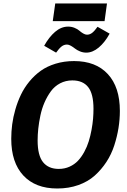

<svg xmlns="http://www.w3.org/2000/svg" viewBox="-20 -1055 722 1091"><path d="M574.2 -935.1H279.8L293.9 -1035.2H587.9ZM470.2 -755.9Q452.1 -755.9 434.8 -762.9Q417.5 -770 406.5 -778.8Q395.5 -787.6 383.1 -794.7Q370.6 -801.8 360.8 -801.8Q343.3 -801.8 329.3 -790.5Q315.4 -779.3 298.8 -755.9L231 -794.9Q258.3 -844.2 293 -874Q327.6 -903.8 367.2 -903.8Q386.7 -903.8 403.8 -896.7Q420.9 -889.6 430.7 -880.9Q440.4 -872.1 452.4 -865Q464.4 -857.9 474.1 -857.9Q490.7 -857.9 504.4 -868.9Q518.1 -879.9 534.2 -902.8L603 -863.8Q575.7 -814 541 -784.9Q506.3 -755.9 470.2 -755.9ZM400.9 -708Q524.4 -708 592.8 -634Q661.1 -560.1 661.1 -424.8Q661.1 -376.5 653.3 -327.6Q645.5 -278.8 629.2 -228.3Q612.8 -177.7 584.5 -134.5Q556.2 -91.3 518.1 -57.1Q480 -22.9 425.3 -3.4Q370.6 16.1 305.2 16.1Q181.2 16.1 112.5 -57.9Q43.9 -131.8 43.9 -266.1Q43.9 -307.1 49.3 -348.4Q54.7 -389.6 67.4 -433.6Q80.1 -477.5 98.9 -516.8Q117.7 -556.2 146.7 -591.6Q175.8 -627 211.4 -652.6Q247.1 -678.2 295.9 -693.1Q344.7 -708 400.9 -708ZM391.1 -598.1Q353 -598.1 321.5 -581.5Q290 -564.9 269 -536.1Q248 -507.3 232.9 -472.7Q217.8 -438 209.5 -398.4Q201.2 -358.9 197.5 -324.2Q193.8 -289.6 193.8 -256.8Q193.8 -171.9 224.6 -133.5Q255.4 -95.2 314 -95.2Q347.2 -95.2 375.2 -107.9Q403.3 -120.6 423.1 -141.6Q442.9 -162.6 458.7 -191.7Q474.6 -220.7 484.1 -251.5Q493.7 -282.2 500 -316.4Q506.3 -350.6 508.8 -379.9Q511.2 -409.2 511.2 -437Q511.2 -521.5 481.2 -559.8Q451.2 -598.1 391.1 -598.1Z"/></svg>

Font: FiraGO SemiBold
Style: Italic
Weight: 600
Italic angle: -8°
Designer: bBox Type GmbH
Foundry: bBox Type GmbH
Version: Version 1.001;PS 001.001;hotconv 1.0.88;makeotf.lib2.5.64775